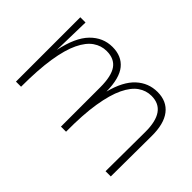

<svg xmlns="http://www.w3.org/2000/svg" viewBox="-76 -770 1038 1038"><g transform="rotate(45 443.0 -251.0)"><path d="M82 0V-492H122L117 -277Q141 -394 194 -448Q247 -502 319 -502Q389 -502 427 -455.5Q465 -409 466 -308Q492 -408 543 -455Q594 -502 663 -502Q734 -502 772 -453Q810 -404 809 -309L807 0H767L769 -301Q770 -464 655 -464Q614 -464 579.5 -440Q545 -416 519 -362Q493 -308 478.5 -219Q464 -130 465 0H426V-301Q426 -386 398.5 -425Q371 -464 312 -464Q271 -464 236 -440Q201 -416 175 -362Q149 -308 135 -219Q121 -130 121 0Z"/></g></svg>

Font: Livvic ExtraLight
Style: Regular
Weight: 275
Designer: Jacques Le Bailly, Baron von Fonthausen
Version: Version 1.001; ttfautohint (v1.8.2)